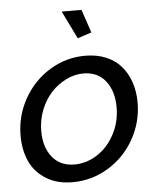

<svg xmlns="http://www.w3.org/2000/svg" viewBox="-53 -775 684 831"><g transform="rotate(-5 289.0 -360.0)"><path d="M246.1 -730H332L366.2 -628.9L305.2 -608.9ZM22 -210Q22 -295.9 63.5 -369.9Q105 -443.8 176 -487.3Q247.1 -530.8 330.1 -530.8Q381.3 -530.8 421.6 -513.7Q461.9 -496.6 487.3 -466.3Q512.7 -436 525.9 -396.2Q539.1 -356.4 539.1 -310.1Q539.1 -224.6 497.6 -150.9Q456.1 -77.1 384.5 -33.7Q313 9.8 229 9.8Q161.1 9.8 113.5 -20.3Q65.9 -50.3 43.9 -99.1Q22 -147.9 22 -210ZM446.8 -296.9Q446.8 -367.2 412.4 -411.1Q377.9 -455.1 315.9 -455.1Q277.8 -455.1 241 -437Q204.1 -418.9 175.8 -388.4Q147.5 -357.9 130.1 -314.2Q112.8 -270.5 112.8 -222.2Q112.8 -152.3 147.5 -109.1Q182.1 -65.9 244.1 -65.9Q295.9 -65.9 342.3 -95.5Q388.7 -125 417.7 -178.7Q446.8 -232.4 446.8 -296.9Z"/></g></svg>

Font: Rawline Medium
Style: Italic
Weight: 500
Italic angle: -12°
Designer: Matt McInerney, Pablo Impallari, Rodrigo Fuenzalida
Foundry: Matt McInerney, Pablo Impallari, Rodrigo Fuenzalida
Version: Version 4.020;PS 004.020;hotconv 1.0.88;makeotf.lib2.5.64775